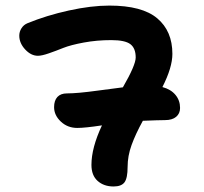

<svg xmlns="http://www.w3.org/2000/svg" viewBox="-20 -696 740 695"><path d="M259.8 -232.9Q224.6 -232.9 200.2 -255.9Q175.8 -278.8 175.8 -308.1Q175.8 -332 187.7 -345Q199.7 -357.9 222.2 -357.9Q260.3 -357.9 333 -367.9Q405.8 -377.9 424.8 -379.9Q471.2 -460.4 471.2 -487.8Q471.2 -521.5 451.9 -536.1Q432.6 -550.8 382.8 -550.8Q330.6 -550.8 283.2 -542Q235.8 -533.2 209 -522.5Q182.1 -511.7 156.7 -502.9Q131.3 -494.1 117.2 -494.1Q92.3 -494.1 71 -517.1Q49.8 -540 49.8 -566.9Q49.8 -581.1 57.6 -593.5Q65.4 -606 79.1 -611.8Q147.9 -640.1 229.2 -658Q310.5 -675.8 376 -675.8Q494.6 -675.8 549.3 -629.6Q604 -583.5 604 -501Q604 -451.7 567.9 -380.9Q598.6 -372.6 615.2 -352.5Q631.8 -332.5 631.8 -305.2Q631.8 -285.2 617.7 -273.2Q603.5 -261.2 577.1 -261.2Q556.6 -261.2 497.1 -258.8Q470.7 -210.9 456.3 -171.1Q441.9 -131.3 441.9 -91.8Q441.9 -51.3 430.7 -36.1Q419.4 -21 391.1 -21Q356 -21 333.5 -41Q311 -61 311 -99.1Q311 -161.1 349.1 -242.2Q288.1 -232.9 259.8 -232.9Z"/></svg>

Font: Shantell Sans Irregular
Style: Regular
Weight: 600
Designer: Stephen Nixon, Anya Danilova, Shantell Martin
Foundry: Arrow Type
Version: Version 1.006;[9816181b4]